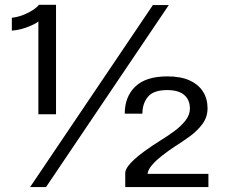

<svg xmlns="http://www.w3.org/2000/svg" viewBox="-20 -758 926 778"><path d="M207 -738.5V-295H135.5V-671Q132.5 -667.5 116.5 -659.2Q100.5 -651 77.2 -643.5Q54 -636 28 -634V-686Q53.5 -689 76.2 -698.2Q99 -707.5 115.5 -718.8Q132 -730 137.5 -738.5ZM102 0 599.5 -737.5H664L166.5 0ZM487.5 0V-59.5Q490 -77.5 512 -100Q534 -122.5 565.8 -145.5Q597.5 -168.5 629 -188Q658 -206 685.8 -226.2Q713.5 -246.5 731.5 -269.5Q749.5 -292.5 749.5 -318Q749.5 -353.5 726.5 -373.2Q703.5 -393 657.5 -393Q602 -393 579.5 -365.8Q557 -338.5 557 -297.5H485.5Q485.5 -366 528.2 -407.2Q571 -448.5 658.5 -448.5Q712.5 -448.5 748.5 -432Q784.5 -415.5 802.8 -386.5Q821 -357.5 821 -319Q821 -283.5 800 -255.2Q779 -227 748.2 -204.8Q717.5 -182.5 688.5 -164.5Q662 -147 637 -127.5Q612 -108 595.8 -89Q579.5 -70 578 -53.5H824.5V0Z"/></svg>

Font: Epilogue
Style: Regular
Weight: 400
Designer: Tyler Finck
Foundry: Etcetera Type Co
Version: Version 2.112